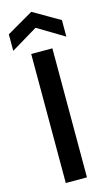

<svg xmlns="http://www.w3.org/2000/svg" viewBox="-148 -953 560 999"><g transform="rotate(-15 132.0 -453.5)"><path d="M75 -695H189V0H75ZM275 -735 132 -821 -11 -735V-824L132 -907L275 -824Z"/></g></svg>

Font: SVN-Poppins Medium
Style: Regular
Weight: 500
Designer: Ninad Kale (Devanagari), Jonny Pinhorn (Latin)
Foundry: Indian Type Foundry
Version: Version 3.002 2017; ttfautohint (v1.8.3)